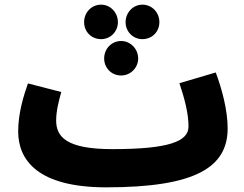

<svg xmlns="http://www.w3.org/2000/svg" viewBox="-20 -783 1049 824"><path d="M414 -615C454 -615 486 -647 486 -688C486 -729 454 -763 414 -763C372 -763 341 -729 341 -688C341 -647 372 -615 414 -615ZM591 -615C633 -615 664 -647 664 -688C664 -729 633 -763 591 -763C551 -763 519 -729 519 -688C519 -647 551 -615 591 -615ZM500 -459C540 -459 573 -492 573 -532C573 -573 540 -607 500 -607C458 -607 427 -573 427 -532C427 -492 458 -459 500 -459ZM436 21C819 21 957 -65 957 -232C957 -311 932 -402 906 -472L750 -426C772 -360 789 -297 789 -240C789 -176 705 -143 462 -143C266 -143 221 -195 221 -266C221 -306 232 -349 243 -388L100 -425C82 -374 58 -298 58 -219C58 -96 142 21 436 21Z"/></svg>

Font: Noto Sans Arabic UI Cn Bk
Style: Regular
Weight: 900
Width: 3
Designer: Monotype Design Team, Nadine Chahine and Nizar Qandah
Foundry: Monotype Imaging Inc.
Version: Version 2.010